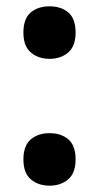

<svg xmlns="http://www.w3.org/2000/svg" viewBox="-20 -575 313 607"><path d="M54 -472Q54 -516 77 -535.5Q100 -555 137 -555Q173 -555 196 -535.5Q219 -516 219 -472Q219 -429 195.5 -409Q172 -389 137 -389Q101 -389 77.5 -409Q54 -429 54 -472ZM54 -71Q54 -114 77 -134Q100 -154 137 -154Q173 -154 196 -134.5Q219 -115 219 -71Q219 -28 195.5 -8Q172 12 137 12Q101 12 77.5 -8Q54 -28 54 -71Z"/></svg>

Font: Noto Sans Lao SemiCondensed
Style: Bold
Weight: 700
Width: 4
Designer: Monotype Design Team
Foundry: Monotype Imaging Inc.
Version: Version 2.003; ttfautohint (v1.8.4.7-5d5b)